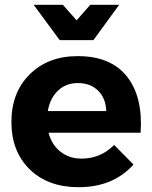

<svg xmlns="http://www.w3.org/2000/svg" viewBox="-20 -778 637 804"><path d="M371.1 -609.9H230L121.1 -757.8H243.2L300.8 -692.9L357.9 -757.8H479ZM305.2 -543Q444.3 -543 511.7 -457.5Q579.1 -372.1 568.8 -222.2H183.1Q196.8 -171.4 233.4 -142.6Q270 -113.8 321.8 -113.8Q400.9 -113.8 458 -170.9L539.1 -88.9Q453.6 5.9 309.1 5.9Q180.7 5.9 104.2 -69.1Q27.8 -144 27.8 -267.1Q27.8 -391.1 104.7 -467Q181.6 -543 305.2 -543ZM180.2 -313H424.8Q423.3 -366.2 391.1 -398.2Q358.9 -430.2 306.2 -430.2Q255.9 -430.2 222.7 -398.4Q189.5 -366.7 180.2 -313Z"/></svg>

Font: Montserrat arm SemiBold
Style: Regular
Weight: 600
Designer: Julieta Ulanovsky
Foundry: Julieta Ulanovsky
Version: Version 6.000;PS 006.000;hotconv 1.0.88;makeotf.lib2.5.64775